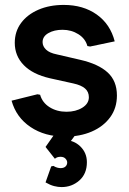

<svg xmlns="http://www.w3.org/2000/svg" viewBox="-20 -540 526 780"><path d="M244 15Q162 15 104 -24Q46 -63 27 -131L132 -157L143 -155Q152 -123 181.5 -104.5Q211 -86 250 -86Q288 -86 314.5 -102.5Q341 -119 341 -145Q341 -167 325.5 -180.5Q310 -194 278 -201L183 -222Q113 -238 76.5 -275.5Q40 -313 40 -366Q40 -412 65.5 -446.5Q91 -481 136 -500.5Q181 -520 239 -520Q318 -520 373 -481Q428 -442 446 -372L346 -351L335 -353Q327 -383 298.5 -401Q270 -419 234 -419Q200 -419 176.5 -405.5Q153 -392 153 -369Q153 -352 167 -338.5Q181 -325 211 -319L306 -297Q380 -280 417.5 -245.5Q455 -211 455 -152Q455 -101 427.5 -63.5Q400 -26 352.5 -5.5Q305 15 244 15ZM230 220Q216 220 200 216Q184 212 165 201L188 136L197 134Q205 139 212.5 141Q220 143 226 143Q239 143 246 136.5Q253 130 253 120Q253 112 246 104.5Q239 97 226 97Q211 97 203 105L165 57L214 -13H302L235 77L220 31Q225 30 230 29.5Q235 29 241 29Q280 29 306.5 55Q333 81 333 119Q333 166 302.5 193Q272 220 230 220Z"/></svg>

Font: Fustat
Style: Bold
Weight: 700
Designer: Mohamed Gaber, Khaled Hosny, Laura Garcia Mut
Foundry: Kief Type Foundry, Alif Type Foundry, Hard Type Foundry
Version: Version 1.007